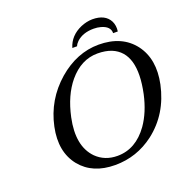

<svg xmlns="http://www.w3.org/2000/svg" viewBox="-142 -936 1051 1079"><g transform="rotate(-20 384.0 -397.0)"><path d="M363.8 -690.9Q383.8 -758.3 454.6 -789.1Q489.3 -803.7 523.9 -804.2Q600.6 -804.2 627.4 -752Q640.6 -725.1 635.7 -690.9H607.9Q608.4 -731.9 554.7 -746.6Q535.6 -752 512.7 -752Q448.2 -752 410.2 -716.8Q397.5 -704.6 392.1 -690.9ZM485.4 -613.8Q387.7 -613.8 314 -525.9Q251 -450.2 224.6 -327.1Q190.4 -165.5 270 -84Q320.3 -34.2 396 -34.2Q505.9 -34.2 581.1 -139.6Q629.9 -209.5 651.9 -310.1Q701.7 -544.9 568.8 -599.6Q533.2 -613.8 485.4 -613.8ZM758.8 -329.1Q723.6 -164.6 600.1 -69.3Q496.1 9.8 366.7 9.8Q232.4 9.8 161.1 -77.1Q87.9 -168 117.7 -310.1Q149.4 -460.4 265.6 -561.5Q377.4 -657.7 507.8 -658.2Q647.5 -658.2 718.8 -564.9Q788.6 -472.2 758.8 -329.1Z"/></g></svg>

Font: Linux Biolinum Slanted O
Style: Slanted
Weight: 400
Designer: Philipp H. Poll
Foundry: Philipp H. Poll
Version: Version 1.0.4